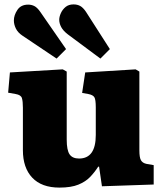

<svg xmlns="http://www.w3.org/2000/svg" viewBox="-20 -838 742 872"><path d="M250 14Q169 14 126.5 -31Q84 -76 84 -156V-349Q84 -378 79.5 -392.5Q75 -407 51 -411L17 -417L25 -509L265 -523L283 -513V-204Q283 -156 296 -137Q309 -118 339 -118Q415 -118 415 -225V-350Q415 -386 408.5 -396.5Q402 -407 381 -411L353 -416L367 -509L596 -523L613 -513V-155Q613 -123 620 -110.5Q627 -98 644 -94L678 -88V0L443 8L430 -81H426Q410 -56 389.5 -34.5Q369 -13 336 0.5Q303 14 250 14ZM436 -572 288 -682Q267 -698 258 -715Q249 -732 249 -748Q249 -762 256.5 -778.5Q264 -795 278 -806.5Q292 -818 314 -818Q331 -818 344 -811Q357 -804 370 -785L479 -615ZM237 -572 82 -676Q61 -690 52 -708.5Q43 -727 43 -745Q43 -769 59 -793Q75 -817 108 -817Q123 -817 136 -810.5Q149 -804 163 -784L280 -615Z"/></svg>

Font: Literata 12pt ExtraBold
Style: Regular
Weight: 800
Designer: Latin by Veronika Burian and Jose Scaglione. Greek by Irene Vlachou. Cyrillic by Vera Evstafieva.
Foundry: TypeTogether
Version: Version 3.002